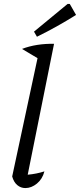

<svg xmlns="http://www.w3.org/2000/svg" viewBox="-20 -951 407 977"><path d="M206 -79Q196 -40 168 -17Q140 6 109 6Q86 6 68 -9Q50 -24 42 -53L171 -655L92 -702Q128 -716 169.5 -722.5Q211 -729 255 -728L121 -62Q166 -66 206 -79ZM168 -764 153 -790 324 -931H335L367 -875Q319 -845 270 -817.5Q221 -790 168 -764Z"/></svg>

Font: Piazzolla
Style: Italic
Weight: 400
Italic angle: -11.3°
Designer: Juan Pablo del Peral
Foundry: Huerta Tipografica
Version: Version 1.330